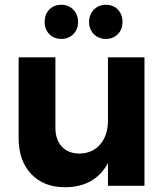

<svg xmlns="http://www.w3.org/2000/svg" viewBox="-20 -778 700 804"><path d="M237 -615Q206 -615 186.5 -635Q167 -655 167 -686Q167 -718 186.5 -738Q206 -758 237 -758Q267 -758 287 -737.5Q307 -717 307 -686Q307 -655 287 -635Q267 -615 237 -615ZM423 -615Q393 -615 373 -635Q353 -655 353 -686Q353 -717 373 -737.5Q393 -758 423 -758Q454 -758 473.5 -738Q493 -718 493 -686Q493 -655 473.5 -635Q454 -615 423 -615ZM432 -538H585V0H432V-95Q377 6 252 6Q163 6 110.5 -49.5Q58 -105 58 -200V-538H212V-244Q212 -193 239 -164Q266 -135 313 -135Q368 -136 400 -174Q432 -212 432 -272Z"/></svg>

Font: Montserrat-Arabic SemiBold
Style: Regular
Weight: 600
Designer: Mohamed Gaber
Foundry: Kief Type Foundry
Version: Version 5.008;PS 005.008;hotconv 1.0.88;makeotf.lib2.5.64775